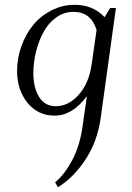

<svg xmlns="http://www.w3.org/2000/svg" viewBox="-20 -472 548 795"><path d="M50.8 -178.2Q50.8 -231 68.6 -280.8Q86.4 -330.6 117.4 -368.4Q148.4 -406.2 193.4 -429.2Q238.3 -452.1 289.1 -452.1Q365.2 -452.1 413.1 -400.9L436 -439H460L397 16.1Q383.3 113.8 334 188.5Q284.7 263.2 220.2 303.2L208 283.2Q246.1 252 278.1 192.9Q310.1 133.8 321.8 51.8L339.8 -74.2Q280.3 6.8 206.1 6.8Q137.2 6.8 94 -46.1Q50.8 -99.1 50.8 -178.2ZM118.2 -169.9Q118.2 -108.4 142.1 -70.3Q166 -32.2 210.9 -32.2Q263.2 -32.2 305.2 -78.9Q347.2 -125.5 358.9 -201.2L379.9 -348.1Q356.9 -422.9 284.2 -422.9Q245.1 -422.9 212.6 -399.7Q180.2 -376.5 160.2 -339.4Q140.1 -302.2 129.2 -258.3Q118.2 -214.4 118.2 -169.9Z"/></svg>

Font: Dihjauti S
Style: Italic
Weight: 400
Italic angle: -9°
Designer: T. Christopher White
Version: Version 3.0.0